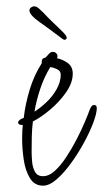

<svg xmlns="http://www.w3.org/2000/svg" viewBox="-20 -587 326 607"><path d="M116 0Q89 0 74.5 -24Q60 -48 55 -82.5Q50 -117 50 -147Q50 -161 50.5 -172.5Q51 -184 52 -192H49Q37 -192 37 -201Q39 -206 44.5 -209.5Q50 -213 55 -214Q60 -258 74 -304Q88 -350 112 -387V-393Q112 -403 124 -405Q129 -410 134.5 -416.5Q140 -423 147 -423Q155 -423 159.5 -416.5Q164 -410 160 -403Q179 -399 194.5 -387.5Q210 -376 210 -354Q210 -325 188.5 -294.5Q167 -264 137.5 -239.5Q108 -215 84 -203Q81 -179 80.5 -154.5Q80 -130 80 -106Q80 -94 81.5 -76Q83 -58 90.5 -44Q98 -30 116 -30Q135 -30 153.5 -47Q172 -64 189.5 -90.5Q207 -117 222 -146Q237 -175 248 -201Q259 -227 264 -241Q266 -246 269 -250.5Q272 -255 278 -255Q286 -255 286 -245Q286 -229 275 -199.5Q264 -170 245.5 -136Q227 -102 204.5 -71Q182 -40 159 -20Q136 0 116 0ZM89 -234Q108 -246 127 -264Q146 -282 159 -305Q172 -328 172 -351Q172 -363 160 -368.5Q148 -374 139 -375Q120 -344 107.5 -307Q95 -270 89 -234ZM184 -461Q183 -461 179 -463Q138 -494 105.5 -517Q73 -540 73 -554Q73 -560 79 -564Q84 -567 87 -567Q95 -567 102 -561Q109 -555 116 -548Q129 -534 144.5 -519Q160 -504 172.5 -492Q185 -480 188 -475Q191 -471 191 -466Q191 -465 188.5 -463Q186 -461 184 -461Z"/></svg>

Font: Licorice
Style: Regular
Weight: 400
Designer: Robert E. Leuschke
Foundry: Robert E. Leuschke
Version: Version 1.010; ttfautohint (v1.8.3)